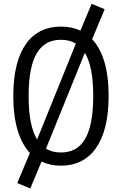

<svg xmlns="http://www.w3.org/2000/svg" viewBox="-20 -886 660 1040"><path d="M568.5 -366C568.5 -512 536 -613 479 -673.5L547 -836L476.5 -865.5L415.5 -720C384 -735 348.5 -742 310 -742C153.5 -742 52 -623 52 -366C52 -220.5 85 -118.5 142 -57.5L73.5 105.5L144 135L205 -11C236.5 4 271.5 11.5 310 11.5C467 11.5 568.5 -110 568.5 -366ZM485 -366C485 -141.5 418.5 -60 310 -60C279.5 -60 252.5 -66.5 229 -80.5L439.5 -600C469 -552 485 -476.5 485 -366ZM135 -366C135 -589.5 202 -670.5 310 -670.5C340.5 -670.5 367.5 -664 391 -650L181 -130.5C151.5 -179 135 -255 135 -366Z"/></svg>

Font: Monaspace Neon Light
Style: Regular
Weight: 300
Designer: Riley Cran & the Lettermatic Team
Foundry: Lettermatic
Version: Version 1.200 (Monaspace Neon)